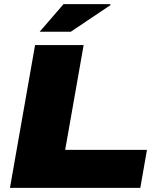

<svg xmlns="http://www.w3.org/2000/svg" viewBox="-20 -905 767 925"><path d="M28 0 149 -688H383L294 -183H688L656 0ZM171 -752 286 -885H511L513 -881L321 -752Z"/></svg>

Font: Archivo SemiExpanded Black
Style: Italic
Weight: 900
Width: 6
Italic angle: -10°
Designer: Hector Gatti
Foundry: Omnibus-Type
Version: Version 2.001